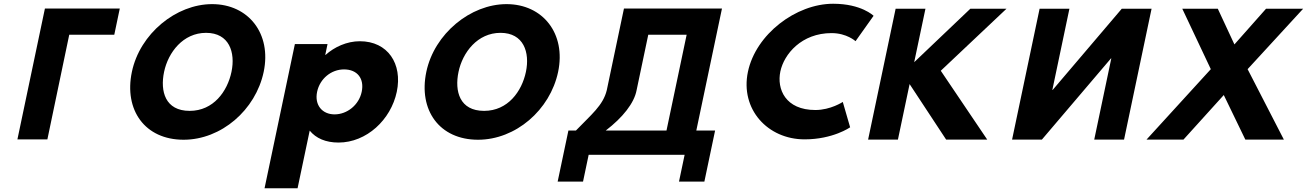

<svg xmlns="http://www.w3.org/2000/svg" viewBox="-20 -749 7004 1029"><path d="M351.1 -562.9 233.9 -1.9H73.3L220.7 -703.1H621.9L592.5 -562.9Z M686.8 -363.9C643.8 -159.1 756.6 -0.1 964 -0.1C1165.4 -0.1 1350.1 -159.1 1393.2 -363.9C1436.3 -568.8 1311.4 -726.9 1116.8 -726.9C923.8 -726.9 729.9 -568.8 686.8 -363.9ZM859.4 -363.9C881.4 -468.5 961.2 -573 1084.4 -573C1208.5 -573 1242.6 -468.5 1220.6 -363.9C1198.7 -259.4 1124 -154.8 996.5 -154.8C865.6 -154.8 837.4 -259.4 859.4 -363.9Z M2106.5 -257C2138.1 -407 2058.5 -528 1908.5 -528C1838.5 -528 1772 -497 1725.2 -455H1723.2L1735.4 -513H1560.4L1397.8 260H1574.8L1639.8 -49C1673.2 -8 1725.3 15 1794.3 15C1944.3 15 2075 -107 2106.5 -257ZM1918.5 -257C1903.6 -186 1840.1 -136 1773.1 -136C1707.1 -136 1664.6 -186 1679.5 -257C1694.3 -327 1754.8 -377 1823.8 -377C1895.8 -377 1933.3 -327 1918.5 -257Z M2264.8 -363.9C2221.8 -159.1 2334.6 -0.1 2542 -0.1C2743.4 -0.1 2928.1 -159.1 2971.2 -363.9C3014.3 -568.8 2889.4 -726.9 2694.8 -726.9C2501.8 -726.9 2307.9 -568.8 2264.8 -363.9ZM2437.4 -363.9C2459.4 -468.5 2539.2 -573 2662.4 -573C2786.5 -573 2820.6 -468.5 2798.6 -363.9C2776.7 -259.4 2702 -154.8 2574.5 -154.8C2443.6 -154.8 2415.4 -259.4 2437.4 -363.9Z M3391.7 -265.4 3454.3 -562.9H3660L3552 -49.5H3226.5C3317.6 -119.2 3378.9 -196.6 3391.7 -265.4ZM3812.5 -49.5H3711.8L3849.3 -703.2H3324L3231.9 -265.4C3212.2 -183.8 3147.3 -133.7 3066.7 -49.5H3026.3L2968.7 224.2H3104.7L3134.9 80.5H3649.2L3619 224.2H3755Z M4350 -159.4C4189.3 -159.4 4142.4 -271.6 4162.2 -365.9C4181.9 -459.4 4276 -571.6 4436.6 -571.6C4518.2 -571.6 4565.2 -528.3 4565.2 -528.3L4661.8 -664.3C4661.8 -664.3 4597.2 -728.9 4445.1 -728.9C4246.2 -728.9 4030.8 -565.7 3988.4 -364.2C3946.3 -163.6 4094.2 -2.1 4292.2 -2.1C4444.4 -2.1 4536.2 -66.7 4536.2 -66.7L4496.8 -202.7C4496.8 -202.7 4431.6 -159.4 4350 -159.4Z M5270.9 -0.9 5022 -369.8 5374.1 -702.1H5180.3L4879.5 -415.7L4939.8 -702.1H4780L4632.5 -0.9H4792.3L4854.9 -298.4L5050.7 -0.9Z M5935.9 -436.1H5934.2L5563.9 -0.9H5404.1L5551.6 -702.1H5711.4L5619.9 -266.9H5621.6L5991.9 -702.1H6151.7L6004.2 -0.9H5844.4Z M6860.7 -0.9 6666.4 -378.3 6964 -702.1H6765.1L6595.7 -510.9L6506.7 -702.1H6316.3L6469.2 -378.3L6124.6 -0.9H6322.7L6538.7 -239.7L6654.2 -0.9Z"/></svg>

Font: Hussar
Style: BdOblTwo
Weight: 700
Foundry: Cannot Into Space Fonts
Version: Version 2.00